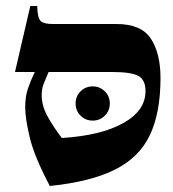

<svg xmlns="http://www.w3.org/2000/svg" viewBox="-20 -605 578 640"><path d="M368 -525Q451 -525 483 -476Q515 -427 515 -345Q515 -229 479.5 -154.5Q444 -80 363 -39.5Q282 1 146 15Q94 -84 79 -147.5Q64 -211 64 -247Q64 -283 73 -309.5Q82 -336 96 -365H30L81 -585H104Q105 -545 115.5 -535Q126 -525 156 -525ZM186 -145Q316 -153 390.5 -194.5Q465 -236 465 -301Q465 -339 441 -352Q417 -365 354 -365H142Q132 -342 125.5 -325.5Q119 -309 119 -288Q119 -254 137 -220Q155 -186 186 -145ZM289 -203Q265 -203 248.5 -219.5Q232 -236 232 -260Q232 -284 248.5 -300.5Q265 -317 289 -317Q313 -317 329.5 -300.5Q346 -284 346 -260Q346 -236 329.5 -219.5Q313 -203 289 -203Z"/></svg>

Font: Bona Nova SC
Style: Bold
Weight: 700
Designer: Mateusz Machalski
Foundry: Capitalics
Version: Version 4.001; ttfautohint (v1.8.4.7-5d5b)